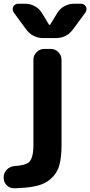

<svg xmlns="http://www.w3.org/2000/svg" viewBox="-42 -806 480 1021"><path d="M35.2 195.3Q34.2 195.3 33.2 195.3Q10.7 195.3 -5.9 179.7Q-22.5 163.1 -22.5 138.7V136.7Q-22.5 113.3 -5.9 96.2Q10.7 79.1 35.2 77.1Q90.8 73.2 109.4 58.6Q135.7 39.1 135.7 -36.1V-488.3Q135.7 -511.7 152.8 -528.8Q169.9 -545.9 193.4 -545.9H227.5Q251 -545.9 268.1 -528.8Q285.2 -511.7 285.2 -488.3V-36.1Q285.2 34.2 272.5 76.2Q259.8 118.2 225.1 147.5Q190.4 176.8 133.8 186.5Q94.7 193.4 35.2 195.3ZM217.8 -675.8Q218.8 -673.8 221.7 -673.8Q224.6 -673.8 225.6 -675.8L262.7 -737.3Q276.4 -759.8 300.3 -772.9Q324.2 -786.1 350.6 -786.1H388.7Q406.2 -786.1 415 -770.5Q418 -763.7 418 -756.8Q418 -748 412.1 -739.3L346.7 -650.4Q312.5 -603.5 254.9 -603.5H188.5Q130.9 -603.5 96.7 -650.4L31.2 -739.3Q25.4 -748 25.4 -756.8Q25.4 -763.7 28.3 -770.5Q37.1 -786.1 54.7 -786.1H92.8Q119.1 -786.1 143.1 -772.9Q167 -759.8 180.7 -737.3Z"/></svg>

Font: Gen Jyuu Gothic Bold
Style: Bold
Weight: 700
Designer: [Source Han Sans]
Ryoko NISHIZUKA  (kana & ideographs); Paul D. Hunt (Latin, Greek & Cyrillic); Wenlong ZHANG  (bopomofo
Version: Version 1.002.20150607